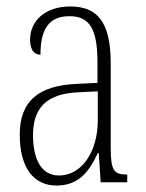

<svg xmlns="http://www.w3.org/2000/svg" viewBox="-20 -563 451 593"><path d="M154 10C224 10 255 -33 282 -90H285L291 0H373V-24H371C333 -24 322 -35 322 -105V-367C322 -496 280 -543 197 -543C120 -543 73 -499 73 -441C73 -411 84 -394 105 -394C105 -476 133 -513 195 -513C258 -513 281 -471 281 -371V-307L218 -304C99 -299 41 -251 41 -147C41 -41 87 10 154 10ZM162 -21C107 -21 82 -72 82 -146C82 -227 121 -274 223 -278L282 -281V-191C282 -95 233 -21 162 -21Z"/></svg>

Font: Noto Serif Tamil ExtraCondensed ExtraLight
Style: Regular
Weight: 200
Width: 2
Designer: Indian Type Foundry, Tom Grace, and the Monotype Design Team
Foundry: Monotype Imaging Inc.
Version: Version 2.004